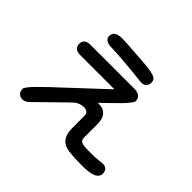

<svg xmlns="http://www.w3.org/2000/svg" viewBox="-177 -1035 1355 1355"><g transform="rotate(45 500.0 -358.0)"><path d="M658.2 -650.4H657.2L618.2 -654.3Q587.9 -659.2 482.4 -668Q377 -676.8 341.8 -676.8Q295.9 -676.8 278.3 -694.3Q266.6 -706.1 266.6 -723.6Q266.6 -744.1 279.3 -757.8Q298.8 -776.4 343.8 -776.4L380.9 -775.4Q380.9 -775.4 563.5 -762.7Q671.9 -754.9 695.3 -736.3Q710.9 -724.6 710.9 -701.2Q710.9 -677.7 697.3 -664.1Q683.6 -650.4 658.2 -650.4ZM543.9 -333Q548.8 -333 553.7 -333Q597.7 -333 621.1 -308.6Q648.4 -282.2 648.4 -226.6V-93.8Q648.4 -72.3 657.2 -63Q666 -53.7 687.5 -50.3Q709 -46.9 757.8 -46.9Q800.8 -46.9 842.8 -51.8L874 -54.7Q906.2 -54.7 917 -31.2Q922.9 -20.5 922.9 -4.9Q922.9 15.6 908.2 30.3Q878.9 59.6 784.2 59.6Q661.1 59.6 618.2 46.9Q592.8 39.1 575.2 22.5Q543 -10.7 542 -77.1V-199.2Q542 -220.7 531.2 -231.4Q520.5 -242.2 492.7 -242.2Q464.8 -242.2 432.6 -222.7L415 -207Q415 -207 396.5 -189.5L204.1 -1Q176.8 26.4 153.3 26.4Q127 26.4 112.8 12.2Q98.6 -2 98.6 -28.3Q98.6 -33.2 99.6 -36.1Q104.5 -44.9 118.2 -62.5Q141.6 -91.8 222.7 -168.9L544.9 -469.7L558.6 -483.4H216.8Q184.6 -483.4 169.9 -499Q156.2 -511.7 156.2 -535.2Q156.2 -557.6 168.9 -570.3Q184.6 -585.9 216.8 -585.9H653.3Q692.4 -585.9 710.9 -568.4Q724.6 -553.7 724.6 -530.3Q724.6 -519.5 707 -498Q679.7 -462.9 597.7 -384.8Z"/></g></svg>

Font: FakePearl
Style: SemiBold
Weight: 400
Version: Version 1.2